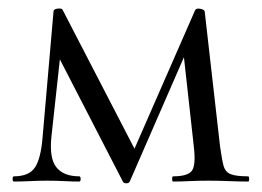

<svg xmlns="http://www.w3.org/2000/svg" viewBox="-20 -417 602 441"><path d="M550 -12Q552.2 -12 552.2 -6Q552.2 0 550 0Q530.6 0 506.5 -1Q482.4 -2 458.8 -2Q434.2 -2 414.6 -1Q395 0 377.6 0Q375.4 0 375.4 -6Q375.4 -12 377.6 -12Q411 -12 420.6 -24.6Q430.2 -37.2 425.2 -80.2L400 -307.8L433 -355.6L278 0Q276.2 4 270.2 4Q264.2 4 262.2 0L109.2 -296.8L121.8 -319.8L98.2 -104Q92.8 -53.8 109.4 -32.9Q126 -12 162.2 -12Q165.2 -12 165.2 -6Q165.2 0 162.2 0Q146.2 0 127.4 -1Q108.6 -2 88 -2Q68 -2 48.5 -1Q29 0 12 0Q9 0 9 -6Q9 -12 12 -12Q47.2 -12 60.7 -33Q74.2 -54 78 -104L103 -391.4Q103.8 -396.4 113 -397.3Q122.2 -398.2 123.8 -394.4L294.6 -64.4L279 -52.8L427.8 -392.8Q430 -398.6 439.7 -396.9Q449.4 -395.2 450.2 -390.4L485.4 -81Q489.4 -52 493.3 -37Q497.2 -22 509.7 -17Q522.2 -12 550 -12Z"/></svg>

Font: Cormorant Garamond Light
Style: Regular
Weight: 300
Designer: Christian Thalmann (Catharsis Fonts)
Foundry: Catharsis Fonts
Version: Version 4.001